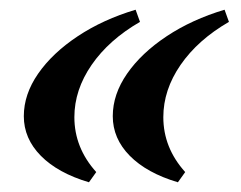

<svg xmlns="http://www.w3.org/2000/svg" viewBox="-20 -420 496 395"><path d="M163 -45Q99 -64 64 -99.5Q29 -135 29 -181Q29 -226 58.5 -268.5Q88 -311 140 -345.5Q192 -380 259 -400L268 -375Q204 -338 168.5 -286.5Q133 -235 133 -179Q133 -116 178 -66ZM346 -45Q282 -64 247 -99.5Q212 -135 212 -181Q212 -226 241.5 -268.5Q271 -311 323 -345.5Q375 -380 442 -400L451 -375Q387 -338 351.5 -286.5Q316 -235 316 -179Q316 -116 361 -66Z"/></svg>

Font: Baskervville
Style: Bold Italic
Weight: 700
Italic angle: -18°
Version: Version 1.100